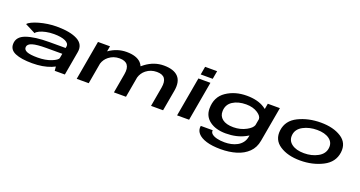

<svg xmlns="http://www.w3.org/2000/svg" viewBox="-49 -1607 5021 2680"><g transform="rotate(20 2461.0 -267.0)"><path d="M700 0 694.5 -62Q672 -49.5 644 -38.5Q526 8.5 365.5 8.5Q203.5 8.5 113.8 -29.8Q24 -68 26 -155.5Q27.5 -263.5 152.8 -307.5Q278 -351.5 490.5 -351.5H734L738 -373Q746.5 -423 685.8 -451Q625 -479 517 -479Q454 -479 398.8 -467.5Q343.5 -456 305.5 -437.5Q267.5 -419 255 -398L101.5 -476.5Q117.5 -497.5 159.8 -517.8Q202 -538 260.5 -554.5Q319 -571 385.2 -580.8Q451.5 -590.5 516 -590.5Q719 -590.5 826.5 -532.8Q934 -475 913 -356L850.5 0ZM706 -193 718 -259.5H479.5Q341 -259.5 275.5 -239.5Q210 -219.5 206 -175.5Q202 -132.5 251.2 -112.2Q300.5 -92 409 -92Q527 -92 614 -127Q699 -161.5 706 -193Z M1026.5 0 1129.5 -585.5H1308L1294 -505.5Q1415 -591 1554.5 -591Q1703 -591 1770.5 -521Q1792 -498.5 1804 -469Q1821.5 -484.5 1841.5 -499Q1965.5 -591 2108.5 -591Q2257 -591 2323 -521Q2389 -451 2364.5 -310.5L2309.5 0H2130.5L2181.5 -290Q2197.5 -381 2165 -427.2Q2132.5 -473.5 2047 -473.5Q1956.5 -473.5 1889 -420Q1833 -375.5 1812.5 -306L1758.5 0H1579.5L1630.5 -290Q1646.5 -381 1612.2 -427.2Q1578 -473.5 1492.5 -473.5Q1402.5 -473.5 1335 -420Q1280.5 -377 1259.5 -310.5L1205 0Z M2517.5 0 2621 -586H2799.5L2696 0ZM2653.5 -770.5H2832L2810.5 -649.5H2632Z M3248.5 236Q3121.5 236 3035 209.5Q2948.5 183 2907.8 135.5Q2867 88 2878.5 25H3056Q3050.5 56.5 3076.8 79.5Q3103 102.5 3152.8 115Q3202.5 127.5 3267.5 127.5Q3316 127.5 3363.8 117.5Q3411.5 107.5 3452.5 85.2Q3493.5 63 3522 26.5Q3550.5 -10 3560 -63L3563.5 -82Q3545.5 -71 3524.5 -60Q3403 5 3240 5Q3091.5 5 3000.8 -62Q2910 -129 2910 -245Q2910 -417.5 3038 -504.2Q3166 -591 3340 -591Q3502.5 -591 3603.5 -526Q3622.5 -514 3637.5 -502.5L3652 -585.5H3831.5L3740 -68.5Q3721.5 38 3652.8 105.2Q3584 172.5 3479.5 204.2Q3375 236 3248.5 236ZM3609 -341Q3608.5 -386 3547.5 -427Q3477.5 -474 3373.5 -474Q3254.5 -474 3175.5 -422.8Q3096.5 -371.5 3094 -274Q3091 -200 3147.2 -156.2Q3203.5 -112.5 3310 -112.5Q3414 -112.5 3500 -159Q3576.5 -200.5 3592 -246Z M4344 5Q4159 5 4040.8 -73Q3922.5 -151 3941 -296Q3960.5 -447 4108 -519.5Q4255.5 -592 4441 -592Q4626 -592 4744.2 -516.5Q4862.5 -441 4844 -296Q4824.5 -145.5 4677 -70.2Q4529.5 5 4344 5ZM4360.5 -109Q4476.5 -109 4565.2 -158Q4654 -207 4665 -294.5Q4676 -380 4608.8 -429Q4541.5 -478 4425.5 -478Q4309 -478 4219.8 -430Q4130.5 -382 4120 -294.5Q4110 -209 4177 -159Q4244 -109 4360.5 -109Z"/></g></svg>

Font: Anybody UltraExpanded SemiBold
Style: Italic
Weight: 600
Width: 9
Italic angle: -10°
Designer: Tyler Finck
Foundry: Etcetera Type Company
Version: Version 1.010; ttfautohint (v1.8.3) -l 8 -r 50 -G 200 -x 14 